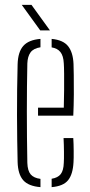

<svg xmlns="http://www.w3.org/2000/svg" viewBox="-20 -765 369 790"><path d="M52.5 -98Q51.5 -141 50.8 -190Q50 -239 50 -291.2Q50 -343.5 50.5 -396.8Q51 -450 52.5 -501Q54 -551.5 76 -576.2Q98 -601 146.5 -605V-570.5Q117.5 -566 105.5 -549.2Q93.5 -532.5 92.5 -504Q91.5 -458 91 -408Q90.5 -358 90.5 -305.8Q90.5 -253.5 91 -200.5Q91.5 -147.5 92.5 -95Q93.5 -62.5 106.2 -47.5Q119 -32.5 146.5 -29V5Q97 1 75.5 -23.5Q54 -48 52.5 -98ZM192.5 5V-29.5Q218 -33.5 229.8 -48.5Q241.5 -63.5 242.5 -95Q243.5 -110 243.2 -139.8Q243 -169.5 241.5 -197H281.5Q283 -174 283.2 -144Q283.5 -114 282.5 -98Q280 -48 260.2 -23.5Q240.5 1 192.5 5ZM136.5 -289V-322H242.5Q243.5 -357.5 243.8 -394.8Q244 -432 243.8 -461.8Q243.5 -491.5 242.5 -504Q241 -535.5 228.5 -551Q216 -566.5 192.5 -570V-605Q240 -600.5 260.2 -575Q280.5 -549.5 282.5 -502Q283 -491 283.5 -456.2Q284 -421.5 283.8 -376.2Q283.5 -331 281.5 -289ZM145.5 -640 69.5 -745H109.5L185.5 -640Z"/></svg>

Font: Big Shoulders Stencil Text Thin
Style: Regular
Weight: 100
Designer: Patric King
Foundry: XO Type Co
Version: Version 2.001